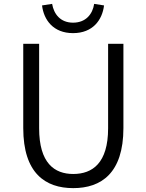

<svg xmlns="http://www.w3.org/2000/svg" viewBox="-20 -958 756 991"><path d="M358 13C502 13 617 -64 617 -297V-732H538V-296C538 -116 457 -60 358 -60C261 -60 182 -116 182 -296V-732H100V-297C100 -64 214 13 358 13ZM357 -787C459 -787 508 -855 517 -930L466 -938C458 -885 423 -841 357 -841C292 -841 258 -885 249 -938L197 -930C206 -855 255 -787 357 -787Z"/></svg>

Font: Noto Sans JP DemiLight
Style: Regular
Weight: 350
Designer: Ryoko NISHIZUKA 西塚涼子 (kana, bopomofo & ideographs); Paul D. Hunt (Latin, Greek & Cyrillic); Sandoll Communications 산돌커뮤니
Foundry: Adobe
Version: Version 2.004;hotconv 1.0.118;makeotfexe 2.5.65603